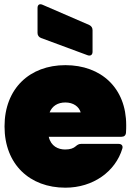

<svg xmlns="http://www.w3.org/2000/svg" viewBox="-20 -863 606 890"><path d="M354 -342H210C222 -372 248 -388 283 -388C320 -388 346 -369 354 -342ZM1 -277C1 -101 118 7 283 7C412 7 515 -68 547 -174C551 -187 544 -196 530 -196H356C346 -196 339 -192 331 -185C321 -176 306 -170 282 -170C250 -170 216 -185 206 -229H543C555 -229 563 -235 564 -248C565 -260 565 -274 565 -283C565 -455 449 -561 283 -561C118 -561 1 -453 1 -277ZM170 -687 386 -607C400 -602 409 -609 409 -623V-723C409 -734 404 -742 394 -747L177 -841C163 -847 154 -841 154 -826V-710C154 -699 160 -691 170 -687Z"/></svg>

Font: Malmofest Black-Rounded
Style: Regular
Weight: 800
Designer: Jonny Pinhorn (Poppins), Kolossal
Version: Version 1.004;Glyphs 3.1.2 (3151)